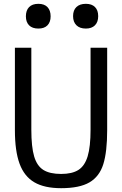

<svg xmlns="http://www.w3.org/2000/svg" viewBox="-20 -977 640 1005"><path d="M58 -296V-727H144V-298.5Q144 -208 158.8 -158.2Q173.5 -108.5 207 -87.5Q240.5 -66.5 300 -66.5Q357.5 -66.5 390.5 -87.5Q423.5 -108.5 438.8 -158.8Q454 -209 454 -298.5V-727H541V-296Q541 -182.5 520.8 -117.8Q500.5 -53 448.5 -22.5Q396.5 8 300 8Q212.5 8 159.8 -22.8Q107 -53.5 82.5 -120Q58 -186.5 58 -296ZM115.5 -891.5Q115.5 -922.5 132.2 -939.8Q149 -957 181 -957Q212 -957 228.5 -939.8Q245 -922.5 245 -891.5Q245 -861.5 228.5 -844.5Q212 -827.5 181 -827.5Q149 -827.5 132.2 -844.5Q115.5 -861.5 115.5 -891.5ZM362.5 -892.5Q362.5 -923.5 380 -940.2Q397.5 -957 429.5 -957Q460.5 -957 477.2 -940.2Q494 -923.5 494 -892.5Q494 -861.5 477 -844.5Q460 -827.5 429.5 -827.5Q397.5 -827.5 380 -844.8Q362.5 -862 362.5 -892.5Z"/></svg>

Font: JuliaMono Latin
Style: Regular
Weight: 400
Monospace: yes
Designer: cormullion
Foundry: corm
Version: Version 0.049; ttfautohint (v1.8.4)